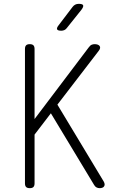

<svg xmlns="http://www.w3.org/2000/svg" viewBox="-20 -970 640 1000"><path d="M160 -15Q160 -2 154 4Q148 10 135 10Q122 10 116 4Q110 -2 110 -15V-715Q110 -728 116 -734Q122 -740 135 -740Q148 -740 154 -734Q160 -728 160 -715V-350L442 -723Q450 -734 457.5 -737Q465 -740 473 -740Q481 -740 487.5 -738Q494 -736 498 -731.5Q502 -727 501.5 -720.5Q501 -714 494 -705L279 -425L520 -25Q525 -16 525 -9.5Q525 -3 521.5 1.5Q518 6 512 8Q506 10 499 10Q490 10 482.5 6Q475 2 470 -7L245 -380L160 -269ZM299 -810Q281 -810 277.5 -817Q274 -824 285 -838L358 -934Q364 -942 372 -946Q380 -950 390 -950Q410 -950 413 -942.5Q416 -935 404 -919L328 -824Q323 -817 315.5 -813.5Q308 -810 299 -810Z"/></svg>

Font: Maple Mono NL Thin
Style: Regular
Weight: 250
Monospace: yes
Designer: subframe7536
Version: Version 7.000